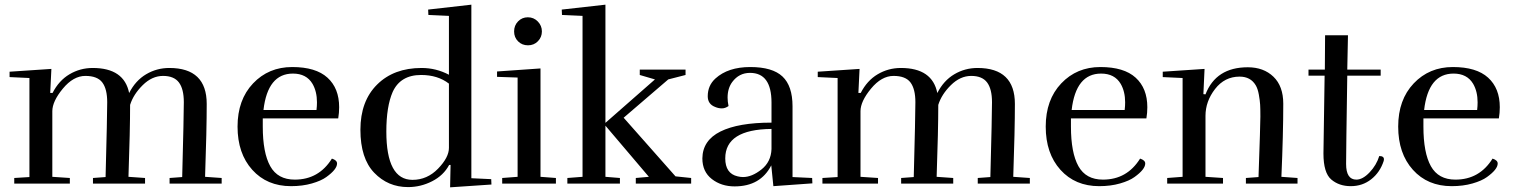

<svg xmlns="http://www.w3.org/2000/svg" viewBox="-20 -786 6486 822"><path d="M705 -495Q865 -495 865 -341Q865 -230 858 -29L929 -24V0H706V-24L760 -28Q767 -292 767 -348.5Q767 -405 746 -433Q725 -461 678 -461Q631 -461 591 -421.5Q551 -382 537 -337Q537 -229 530 -29L601 -24V0H378V-24L432 -28Q439 -292 439 -348.5Q439 -405 418 -433Q397 -461 345.5 -461Q294 -461 249 -406.5Q204 -352 204 -310V-29L279 -24V0H41V-24L106 -28V-452L21 -456V-479L200 -491L195 -388H205Q232 -441 277.5 -468Q323 -495 377 -495Q512 -495 533 -387V-388Q560 -441 605.5 -468Q651 -495 705 -495Z M1432 -327Q1432 -303 1428 -279H1105V-244Q1105 -132 1137 -74.5Q1169 -17 1242 -17Q1345 -17 1401 -107Q1423 -100 1423 -86Q1423 -61 1377 -28Q1355 -12 1315 -0.5Q1275 11 1226 11Q1123 11 1060 -59Q997 -129 997 -244Q997 -359 1063.5 -429Q1130 -499 1231 -499Q1332 -499 1382 -453.5Q1432 -408 1432 -327ZM1337 -348Q1337 -394 1318 -427Q1292 -471 1234 -471Q1126 -471 1108 -315H1335Q1337 -332 1337 -348Z M1902 -153V-428Q1854 -465 1783 -465Q1694 -465 1661 -392Q1634 -330 1634 -223Q1634 -16 1746 -16Q1809 -16 1855.5 -64Q1902 -112 1902 -153ZM1727 15Q1641 15 1582 -46.5Q1523 -108 1523 -230.5Q1523 -353 1594.5 -424Q1666 -495 1785 -495Q1847 -495 1902 -466V-718L1814 -722L1813 -745L1998 -766V-23L2083 -19L2084 4L1907 16L1909 -80H1903Q1879 -35 1830 -10Q1781 15 1727 15Z M2300 -651.5Q2300 -627 2283 -609.5Q2266 -592 2240.5 -592Q2215 -592 2198 -609Q2181 -626 2181 -651.5Q2181 -677 2198 -694.5Q2215 -712 2240 -712Q2265 -712 2282.5 -694Q2300 -676 2300 -651.5ZM2130 0V-24L2196 -29V-454L2108 -457V-480L2294 -493V-29L2360 -24V0Z M2719 -488H2915V-465L2841 -446L2650 -282L2872 -31L2939 -24V0H2702V-24L2758 -29L2572 -248V-29L2634 -24V0H2409V-24L2474 -29V-718L2386 -722L2385 -745L2572 -766V-260L2784 -446L2719 -465Z M3085 -108Q3085 -43 3138 -31Q3150 -28 3161 -28Q3199 -28 3240 -60.5Q3281 -93 3283 -148V-234Q3085 -232 3085 -108ZM3125 12Q3068 12 3027.5 -19.5Q2987 -51 2987 -108Q2988 -185 3064.5 -223Q3141 -261 3283 -261V-347Q3283 -474 3191 -474Q3144 -474 3115 -435Q3095 -408 3095 -368Q3095 -351 3099 -332Q3085 -322 3070.5 -322Q3056 -322 3042 -328Q3010 -340 3010 -374Q3010 -420 3043 -450Q3097 -499 3192 -499Q3287 -499 3330 -458.5Q3373 -418 3373 -331V-28L3457 -24L3458 -1L3291 11L3282 -78Q3236 12 3125 12Z M4165 -495Q4325 -495 4325 -341Q4325 -230 4318 -29L4389 -24V0H4166V-24L4220 -28Q4227 -292 4227 -348.5Q4227 -405 4206 -433Q4185 -461 4138 -461Q4091 -461 4051 -421.5Q4011 -382 3997 -337Q3997 -229 3990 -29L4061 -24V0H3838V-24L3892 -28Q3899 -292 3899 -348.5Q3899 -405 3878 -433Q3857 -461 3805.5 -461Q3754 -461 3709 -406.5Q3664 -352 3664 -310V-29L3739 -24V0H3501V-24L3566 -28V-452L3481 -456V-479L3660 -491L3655 -388H3665Q3692 -441 3737.5 -468Q3783 -495 3837 -495Q3972 -495 3993 -387V-388Q4020 -441 4065.5 -468Q4111 -495 4165 -495Z M4892 -327Q4892 -303 4888 -279H4565V-244Q4565 -132 4597 -74.5Q4629 -17 4702 -17Q4805 -17 4861 -107Q4883 -100 4883 -86Q4883 -61 4837 -28Q4815 -12 4775 -0.5Q4735 11 4686 11Q4583 11 4520 -59Q4457 -129 4457 -244Q4457 -359 4523.5 -429Q4590 -499 4691 -499Q4792 -499 4842 -453.5Q4892 -408 4892 -327ZM4797 -348Q4797 -394 4778 -427Q4752 -471 4694 -471Q4586 -471 4568 -315H4795Q4797 -332 4797 -348Z M5141 -382Q5186 -498 5322 -498Q5390 -498 5432 -457.5Q5474 -417 5474 -342Q5474 -213 5466 -29L5535 -24V0H5314V-24L5368 -28Q5376 -254 5376 -287Q5376 -320 5375 -337.5Q5374 -355 5369.5 -380.5Q5365 -406 5356 -421Q5334 -458 5287 -458Q5223 -458 5182 -405Q5141 -352 5141 -290V-29L5216 -24V0H4977V-24L5043 -29V-452L4958 -456V-479L5137 -491L5132 -383Z M5905 -104Q5905 -101 5904 -97Q5888 -48 5850.5 -18.5Q5813 11 5763 11Q5713 11 5679.5 -17.5Q5646 -46 5646 -129Q5646 -152 5651 -462H5582V-488H5652L5653 -635H5751L5748 -488H5891V-462H5748Q5743 -139 5743 -84Q5743 -17 5787 -17Q5814 -17 5843.5 -48Q5873 -79 5885 -118Q5905 -118 5905 -104Z M6401 -327Q6401 -303 6397 -279H6074V-244Q6074 -132 6106 -74.5Q6138 -17 6211 -17Q6314 -17 6370 -107Q6392 -100 6392 -86Q6392 -61 6346 -28Q6324 -12 6284 -0.5Q6244 11 6195 11Q6092 11 6029 -59Q5966 -129 5966 -244Q5966 -359 6032.5 -429Q6099 -499 6200 -499Q6301 -499 6351 -453.5Q6401 -408 6401 -327ZM6306 -348Q6306 -394 6287 -427Q6261 -471 6203 -471Q6095 -471 6077 -315H6304Q6306 -332 6306 -348Z"/></svg>

Font: Rufina
Style: Regular
Weight: 400
Designer: Martin Sommaruga
Foundry: Martin Sommaruga
Version: Version 1.001